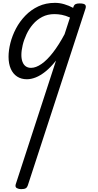

<svg xmlns="http://www.w3.org/2000/svg" viewBox="-20 -539 687 1347"><path d="M169 17Q129 17 100 -2Q71 -21 55.5 -56.5Q40 -92 40 -141Q40 -186 53 -237.5Q66 -289 92 -338.5Q118 -388 157.5 -429Q197 -470 249 -494.5Q301 -519 366 -519Q398 -519 430.5 -509.5Q463 -500 493 -484L494 -487Q499 -504 509 -509.5Q519 -515 538 -515Q569 -515 577.5 -505.5Q586 -496 579 -476L175 762Q171 775 161 781.5Q151 788 128 788Q112 788 98.5 781Q85 774 90 755L373 -114Q336 -67 300 -38Q264 -9 231 4Q198 17 169 17ZM130 -153Q130 -125 138 -104.5Q146 -84 161 -73.5Q176 -63 198 -63Q232 -63 271.5 -90.5Q311 -118 352 -171Q393 -224 433 -299L471 -416Q440 -430 413.5 -435Q387 -440 362 -440Q314 -440 276.5 -420.5Q239 -401 211.5 -369Q184 -337 166 -298.5Q148 -260 139 -222Q130 -184 130 -153Z"/></svg>

Font: Playwrite NL
Style: Regular
Weight: 400
Designer: Veronika Burian, José Scaglione
Foundry: TypeTogether
Version: Version 1.002